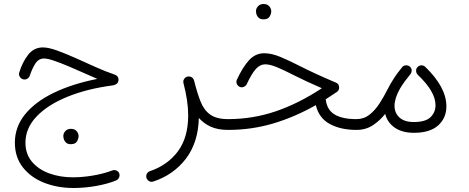

<svg xmlns="http://www.w3.org/2000/svg" viewBox="-20 -648 2355 965"><path d="M195.8 -409.7Q223.6 -409.7 267.1 -394Q310.5 -378.4 361.1 -355.7Q411.6 -333 461.7 -310.5Q511.7 -288.1 552.7 -274.4Q575.7 -267.6 575.7 -247.1Q575.7 -224.1 546.4 -218.8Q416.5 -201.7 317.6 -161.1Q218.8 -120.6 163.3 -62Q107.9 -3.4 107.9 69.3Q107.9 125.5 140.1 164.3Q172.4 203.1 226.6 223.1Q280.8 243.2 346.7 243.2Q393.6 243.2 446.5 234.4Q499.5 225.6 543.5 209Q554.7 204.6 564.9 209Q575.2 213.4 579.1 223.1Q583 233.9 578.6 243.9Q574.2 253.9 564 258.8Q518.1 277.3 460.7 287.1Q403.3 296.9 350.1 296.9Q268.6 296.9 201.4 270.3Q134.3 243.7 94.5 192.6Q54.7 141.6 54.7 68.8Q54.7 -9.8 105.7 -73Q156.7 -136.2 250 -181.4Q343.3 -226.6 469.2 -251.5Q439.5 -264.2 400.9 -281.5Q362.3 -298.8 323 -315.4Q283.7 -332 251.2 -343Q218.8 -354 201.7 -354Q173.8 -354 157.7 -328.6Q141.6 -303.2 129.9 -268.6Q127 -258.3 116.9 -252.2Q106.9 -246.1 95.7 -249.5Q85.4 -252.4 79.3 -262.5Q73.2 -272.5 76.7 -283.2Q92.3 -335 121.1 -372.3Q149.9 -409.7 195.8 -409.7ZM298.3 35.2Q298.3 22 308.6 10.7Q318.8 -0.5 336.9 -0.5Q358.4 -0.5 369.1 16.1Q375 25.4 375 36.1Q375 48.3 366.9 62.5Q358.9 76.7 335.9 76.7Q320.8 76.7 312.5 69.3Q304.2 62 301.3 52.7Q298.3 44.4 298.3 35.2Z M751 264.2Q738.8 268.1 729.2 262.2Q719.7 256.3 716.3 246.6Q712.9 233.9 718.5 224.6Q724.1 215.3 733.4 212.4Q822.3 182.1 874 112.8Q925.8 43.5 925.8 -68.4Q925.8 -105.5 919.7 -146Q913.6 -186.5 902.3 -229.5L901.9 -231.9Q899.4 -242.2 905.8 -251.5Q912.1 -260.7 922.4 -263.2Q929.2 -264.6 936 -262.7Q948.2 -259.8 953.6 -248Q954.6 -245.6 955.6 -242.7Q970.7 -181.6 987.8 -138.2Q1004.9 -94.7 1036.6 -72Q1068.4 -49.3 1126 -49.3H1126.5Q1137.7 -49.3 1145.5 -41.3Q1153.3 -33.2 1153.3 -22Q1153.3 -10.7 1145.5 -2.9Q1137.7 4.9 1126.5 4.9H1126Q1074.7 4.9 1039.3 -11.2Q1003.9 -27.3 979.5 -55.2Q976.1 68.8 914.3 149.7Q852.5 230.5 751 264.2Z M1308.1 -380.4Q1345.2 -380.4 1389.6 -361.8Q1434.1 -343.3 1490.2 -314.5Q1525.9 -296.4 1569.8 -276.1Q1613.8 -255.9 1668 -232.9Q1684.6 -226.6 1684.6 -208Q1684.6 -192.9 1671.9 -185.1Q1644 -166 1617.2 -148.9Q1622.6 -96.7 1661.1 -73Q1699.7 -49.3 1771 -49.3H1771.5Q1782.7 -49.3 1790.5 -41.3Q1798.3 -33.2 1798.3 -22Q1798.3 -10.7 1790.5 -2.9Q1782.7 4.9 1771.5 4.9H1771Q1692.4 4.9 1637.5 -24.9Q1582.5 -54.7 1567.4 -119.6Q1460.4 -59.1 1352.1 -27.1Q1243.7 4.9 1126.5 4.9Q1115.2 4.9 1107.2 -3.2Q1099.1 -11.2 1099.1 -22Q1099.1 -33.2 1107.2 -41.3Q1115.2 -49.3 1126.5 -49.3Q1249.5 -49.3 1364.7 -88.1Q1480 -127 1597.7 -204.6Q1556.2 -222.7 1521.5 -238.8Q1486.8 -254.9 1457 -270Q1406.7 -295.9 1371.8 -310.3Q1336.9 -324.7 1312.5 -324.7Q1287.1 -324.7 1265.9 -301.3Q1244.6 -277.8 1220.2 -225.1Q1216.3 -216.3 1204.6 -211.2Q1192.9 -206.1 1181.2 -213.4Q1173.3 -218.3 1169.7 -228.3Q1166 -238.3 1170.9 -248Q1199.7 -310.5 1231.7 -345.5Q1263.7 -380.4 1308.1 -380.4ZM1266.6 -592.3Q1266.6 -605.5 1276.9 -616.7Q1287.1 -627.9 1305.2 -627.9Q1326.7 -627.9 1337.4 -611.3Q1343.3 -602.1 1343.3 -591.3Q1343.3 -579.1 1335.2 -564.9Q1327.1 -550.8 1304.2 -550.8Q1289.1 -550.8 1280.8 -558.1Q1272.5 -565.4 1269.5 -574.7Q1266.6 -583 1266.6 -592.3Z M1744.6 -22Q1744.6 -33.2 1752.4 -41.3Q1760.3 -49.3 1771.5 -49.3Q1809.1 -49.3 1837.4 -71.8Q1865.7 -94.2 1888.4 -129.6Q1911.1 -165 1930.7 -204.1Q1940.9 -224.6 1955.1 -246.6Q1974.1 -277.8 2001 -310.1Q2007.8 -318.8 2019.8 -319.6Q2031.7 -320.3 2040 -313Q2050.3 -304.7 2048.8 -291Q2048.8 -291 2048.8 -290Q2048.8 -290 2048.8 -290Q2047.9 -281.2 2042.5 -274.9Q2030.3 -260.3 2015.6 -240.5Q2001 -220.7 1989.3 -200.7Q1962.9 -153.3 1962.9 -115.7Q1962.9 -80.6 1987.5 -57.6Q2012.2 -34.7 2059.6 -34.7Q2118.7 -34.7 2143.8 -59.1Q2168.9 -83.5 2168.9 -119.1Q2168.9 -188 2079.6 -272Q2071.8 -280.3 2071.3 -291.5Q2070.8 -302.7 2078.6 -311Q2086.4 -319.3 2097.9 -319.6Q2109.4 -319.8 2117.2 -312Q2168.9 -262.7 2196.3 -212.4Q2223.6 -162.1 2223.6 -113.3Q2223.6 -55.2 2182.4 -17.8Q2141.1 19.5 2060.5 19.5Q2001.5 19.5 1964.1 -6.3Q1926.8 -32.2 1916 -75.7Q1889.6 -42 1854.2 -18.6Q1818.8 4.9 1771.5 4.9Q1760.3 4.9 1752.4 -2.9Q1744.6 -10.7 1744.6 -22Z"/></svg>

Font: Mikhak-DS1-FD Light
Style: Regular
Weight: 300
Designer: Amin Abedi
Version: Version 3.2